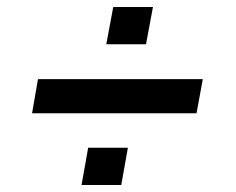

<svg xmlns="http://www.w3.org/2000/svg" viewBox="-20 -531 676 551"><path d="M285 -404H399L419 -511H305ZM72 -206H544L562 -304H89ZM214 0H328L347 -107H233Z"/></svg>

Font: Archivo SemiBold
Style: Italic
Weight: 600
Italic angle: -10°
Designer: Hector Gatti
Foundry: Omnibus-Type
Version: Version 2.001